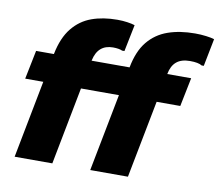

<svg xmlns="http://www.w3.org/2000/svg" viewBox="-83 -873 1110 973"><g transform="rotate(10 472.0 -387.0)"><path d="M52 0 158 -549Q175 -633 215 -682.5Q255 -732 313 -753Q371 -774 445 -774Q472 -774 496 -770.5Q520 -767 535 -762L507 -624H495Q487 -628 474.5 -630Q462 -632 447 -632Q409 -632 385 -611.5Q361 -591 352 -549L246 0ZM36 -399 66 -547H652L622 -399ZM441 0 547 -547Q563 -632 603.5 -681.5Q644 -731 705 -752.5Q766 -774 845 -774Q874 -774 901.5 -770.5Q929 -767 944 -762L916 -620H905Q896 -626 880.5 -629Q865 -632 843 -632Q799 -632 774 -611Q749 -590 741 -547L635 0ZM425 -399 454 -547H864L834 -399Z"/></g></svg>

Font: Kufam ExtraBold
Style: Italic
Weight: 800
Italic angle: -11°
Designer: Artur Schmal
Foundry: Original Type
Version: Version 1.301; ttfautohint (v1.8.3)